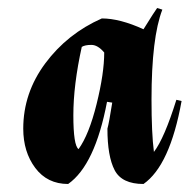

<svg xmlns="http://www.w3.org/2000/svg" viewBox="-20 -718 479 479"><path d="M248 -397Q252 -411 260 -462L247 -464Q217 -306 150 -259Q98 -259 68 -299Q38 -339 38 -397Q38 -486 93 -560Q148 -634 234 -672Q279 -672 338 -645Q366 -690 372 -698L385 -694Q358 -624 358 -470Q358 -385 364 -339Q390 -373 420 -469L433 -466Q404 -305 338 -259Q284 -259 266 -293.5Q248 -328 248 -397ZM184 -601Q163 -506 163 -430.5Q163 -355 176 -346Q202 -382 221 -458.5Q240 -535 240 -587Q224 -606 208 -606Q192 -606 184 -601Z"/></svg>

Font: Almendra
Style: Bold Italic
Weight: 700
Italic angle: -12°
Designer: Ana Sanfelippo
Foundry: Ana Sanfelippo
Version: Version 1.004